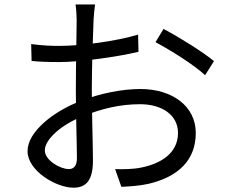

<svg xmlns="http://www.w3.org/2000/svg" viewBox="-20 -819 1040 870"><path d="M410.7 -798.7H322.2C325.2 -782.1 327.4 -747.9 327.4 -728.1C327.4 -687.4 323.7 -524.6 323.7 -409.8C323.7 -298.7 328.5 -159.7 328.5 -101.5C328.5 -69 315.1 -52.8 292.2 -52.8C253 -52.8 183.1 -92.3 183.1 -137.6C183.1 -188.8 260.8 -256 358 -293.4C443.6 -327.5 525.8 -346.8 615.1 -346.8C709.7 -346.8 786.6 -301 786.6 -216.4C786.6 -123.7 706.8 -76.9 619.4 -59.6C581.5 -51.8 539.4 -52 501.7 -52.6L529.9 27.5C564.8 25.9 609.1 23.8 653.7 13.8C791.2 -18.9 867.1 -96 867.1 -216.6C867.1 -336.6 762.3 -415.7 615.9 -415.7C536.4 -415.7 436.9 -397.1 347.3 -362.2C223.1 -315.2 104.8 -222.3 104.8 -134.3C104.8 -44.9 234.6 31.5 312.7 31.5C367 31.5 401.2 2 401.2 -90.8C401.2 -153.1 396 -309.9 396 -413.6C396 -517.5 401.5 -670.8 404 -729.7C405.4 -753.3 408 -780.9 410.7 -798.7ZM721 -688 684.7 -627.9C748.7 -593.8 860.4 -525 909.3 -478.2L949.6 -542.1C901.5 -582.1 792.5 -650.4 721 -688ZM121.3 -619.3 123.1 -542.8C156.5 -539.4 194.1 -537.8 250.8 -537.8C340.3 -537.8 504.1 -559.9 607.5 -584.1L605.7 -662.1C506.2 -632.1 347.3 -611 248.9 -611C212.3 -611 176.2 -612.3 121.3 -619.3Z"/></svg>

Font: Source Han Sans JP VF
Style: Regular
Weight: 250
Designer: Ryoko NISHIZUKA 西塚涼子 (kana, bopomofo & ideographs); Paul D. Hunt (Latin, Greek & Cyrillic); Sandoll Communications 산돌커뮤니
Foundry: Adobe
Version: Version 2.004;hotconv 1.0.118;makeotfexe 2.5.65603